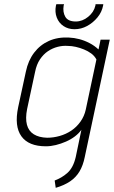

<svg xmlns="http://www.w3.org/2000/svg" viewBox="-20 -689 546 920"><path d="M475 -669H438L437 -662Q430 -631 402.5 -608.5Q375 -586 343 -586Q306 -586 293 -608.5Q280 -631 285 -662L287 -669H250L248 -662Q242 -631 252 -605Q262 -579 284.5 -564Q307 -549 337 -549Q369 -549 397.5 -564.5Q426 -580 447 -605.5Q468 -631 474 -662ZM386 64 506 -499H462L452 -452Q433 -470 409 -482.5Q385 -495 360 -501.5Q335 -508 311 -509Q257 -512 214.5 -493Q172 -474 143.5 -436.5Q115 -399 104 -346L67 -175Q48 -84 82.5 -36Q117 12 200 12Q223 12 247.5 6Q272 0 296 -10.5Q320 -21 339 -35.5Q358 -50 370 -67L343 63Q337 89 327 108Q317 127 303 139.5Q289 152 273.5 161Q258 170 242 176L247 211Q288 199 316 180Q344 161 361 132.5Q378 104 386 64ZM442 -404 391 -164Q384 -132 365.5 -106Q347 -80 321.5 -63Q296 -46 266 -37.5Q236 -29 206 -29Q167 -30 142 -45.5Q117 -61 109 -91.5Q101 -122 110 -167L148 -344Q155 -380 171.5 -404.5Q188 -429 209.5 -443.5Q231 -458 256 -464.5Q281 -471 305 -469Q323 -469 343 -464.5Q363 -460 382.5 -452Q402 -444 417.5 -432.5Q433 -421 442 -404Z"/></svg>

Font: Advent Pro Light
Style: Italic
Weight: 300
Italic angle: -12°
Version: Version 3.000